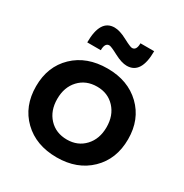

<svg xmlns="http://www.w3.org/2000/svg" viewBox="-173 -880 974 1019"><g transform="rotate(30 314.0 -370.5)"><path d="M482 -742Q482 -602 394 -602Q362 -602 317 -626Q272 -650 261 -650Q234 -650 234 -605H151Q151 -746 238 -746Q270 -746 315 -722Q360 -698 371 -698Q398 -698 398 -742ZM315 -539Q440 -539 518 -464Q596 -389 596 -268Q596 -146 518 -70.5Q440 5 315 5Q188 5 110 -70.5Q32 -146 32 -268Q32 -389 110 -464Q188 -539 315 -539ZM315 -428Q247 -428 205 -383Q163 -338 163 -266Q163 -194 205 -149Q247 -104 315 -104Q381 -104 423 -149Q465 -194 465 -266Q465 -338 423 -383Q381 -428 315 -428Z"/></g></svg>

Font: Montserrat arm Medium
Style: Regular
Weight: 500
Designer: Julieta Ulanovsky
Foundry: Julieta Ulanovsky
Version: Version 6.000;PS 006.000;hotconv 1.0.88;makeotf.lib2.5.64775